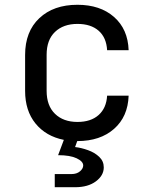

<svg xmlns="http://www.w3.org/2000/svg" viewBox="-20 -580 640 803"><path d="M209 203V148H279Q301 148 314.5 136.5Q328 125 328 112Q328 95 300.5 82Q273 69 223 69L247 5Q172 -10 128.5 -63.5Q85 -117 85 -200V-350Q85 -448 144.5 -504Q204 -560 304 -560Q399 -560 457 -509Q515 -458 518 -370H428Q425 -423 392.5 -451.5Q360 -480 304 -480Q245 -480 210 -446.5Q175 -413 175 -351V-200Q175 -138 210 -104Q245 -70 304 -70Q360 -70 392.5 -99Q425 -128 428 -180H518Q515 -92 457 -41Q399 10 304 10H303L294 35Q320 38 348 48Q376 58 395 76Q414 94 414 120Q414 154 381 178.5Q348 203 294 203Z"/></svg>

Font: NKDuy Mono
Style: Regular
Weight: 400
Monospace: yes
Designer: NKDuy
Foundry: NKDuy
Version: Version 2.251; ttfautohint (v1.8.4.7-5d5b)